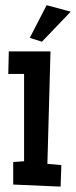

<svg xmlns="http://www.w3.org/2000/svg" viewBox="-20 -691 287 724"><path d="M211.4 -68.4 208.5 12.7 29.8 4.9V-80.1L70.8 -83V-412.1H11.2L13.2 -497.1H170.4L158.7 -73.2ZM246.6 -647 138.2 -533.7 92.3 -548.3 155.8 -671.4Z"/></svg>

Font: Maiden Orange
Style: Regular
Weight: 400
Designer: Astigmatic (AOETI)
Foundry: Astigmatic (AOETI)
Version: Version 1.001